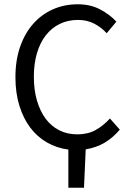

<svg xmlns="http://www.w3.org/2000/svg" viewBox="-20 -688 611 896"><path d="M299 188V10Q245 3 199.5 -23Q154 -49 121.5 -92Q89 -135 70.5 -194.5Q52 -254 52 -328Q52 -407 74 -470Q96 -533 135 -577Q174 -621 227 -644.5Q280 -668 343 -668Q403 -668 448.5 -643.5Q494 -619 523 -587L478 -533Q452 -561 419 -578Q386 -595 344 -595Q297 -595 259 -576.5Q221 -558 194 -523.5Q167 -489 152.5 -440Q138 -391 138 -330Q138 -268 152.5 -218.5Q167 -169 193 -134Q219 -99 256.5 -80Q294 -61 341 -61Q389 -61 425 -80.5Q461 -100 493 -135L539 -83Q507 -45 468 -22Q429 1 380 9L372 188Z"/></svg>

Font: SourceSansPro
Style: Book
Weight: 400
Designer: Paul D. Hunt
Foundry: Adobe Systems Incorporated
Version: Version 2.021;PS 2.000;hotconv 1.0.86;makeotf.lib2.5.63406